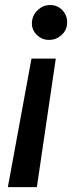

<svg xmlns="http://www.w3.org/2000/svg" viewBox="-20 -570 334 774"><path d="M11.7 184.3 106.9 -333.8H204.9L128.6 184.3ZM181.8 -549.7Q212 -549.7 231.5 -528.9Q251.1 -508.2 250.7 -478.7Q250.4 -449.2 228.5 -429.2Q206.7 -409.1 177.6 -409.1Q148.8 -409.1 128 -429.7Q107.2 -450.3 108.7 -478.7Q110.1 -508.2 131.7 -528.9Q153.4 -549.7 181.8 -549.7Z"/></svg>

Font: Inter UI Medium
Style: Italic
Weight: 500
Italic angle: 9.39999°
Designer: Rasmus Andersson
Foundry: rsms
Version: 3.2;8d6f07862